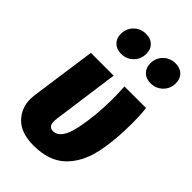

<svg xmlns="http://www.w3.org/2000/svg" viewBox="-245 -890 995 995"><g transform="rotate(45 252.5 -393.0)"><path d="M486 -431Q486 -293 463.5 -195.5Q441 -98 379 -40Q317 18 205 18Q114 18 68.5 -28Q23 -74 23 -142Q23 -152 25 -170L76 -532H243L193 -169Q191 -153 191 -147Q191 -106 224 -106Q280 -106 302.5 -212.5Q325 -319 325 -444Q325 -490 322 -532H480Q486 -484 486 -431ZM116 -711Q116 -751 143 -777.5Q170 -804 209 -804Q243 -804 263 -784.5Q283 -765 283 -732Q283 -692 256 -665.5Q229 -639 190 -639Q156 -639 136 -659Q116 -679 116 -711ZM332 -711Q332 -751 359 -777.5Q386 -804 425 -804Q459 -804 479 -784.5Q499 -765 499 -732Q499 -692 472 -665.5Q445 -639 406 -639Q372 -639 352 -659Q332 -679 332 -711Z"/></g></svg>

Font: Fira Sans Condensed ExtraBold
Style: Italic
Weight: 800
Width: 3
Italic angle: -8°
Designer: bBox Type GmbH & Carrois Corporate GbR & Edenspiekermann AG
Foundry: bBox Type GmbH & Carrois Corporate GbR & Edenspiekermann AG
Version: Version 4.301